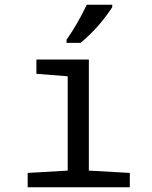

<svg xmlns="http://www.w3.org/2000/svg" viewBox="-20 -786 640 806"><path d="M264.2 -465.8 132.8 -476.1V-536.1H353V-69.8L524.9 -60.1V0H96.2V-60.1L264.2 -69.8ZM259.3 -619.1Q305.2 -684.1 344.2 -766.1H451.2V-755.9Q396.5 -671.4 318.4 -606H259.3Z"/></svg>

Font: Droid Sans Mono
Style: Regular
Weight: 400
Monospace: yes
Foundry: Ascender Corporation
Version: Version 1.00 build 112